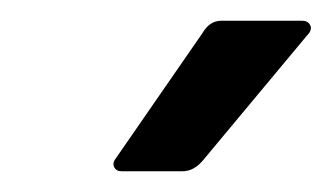

<svg xmlns="http://www.w3.org/2000/svg" viewBox="-20 -722 320 185"><path d="M97 -557Q92 -557 90 -561Q88 -565 92 -570L175 -690Q182 -702 193 -702H271Q277 -702 279 -697.5Q281 -693 276 -688L176 -568Q167 -557 156 -557Z"/></svg>

Font: Sofia Sans Semi Condensed
Style: Bold Italic
Weight: 700
Italic angle: -9°
Version: Version 4.100